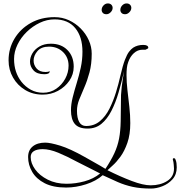

<svg xmlns="http://www.w3.org/2000/svg" viewBox="-20 -744 1051 1120"><path d="M861 356Q800 356 754 346Q708 336 667 318Q626 300 579 278Q541 312 482 331Q423 350 366 350Q290 350 241 325Q192 300 168 259Q144 218 144 172Q144 132 171 110Q198 88 244 88Q273 88 330.5 105.5Q388 123 475 172Q491 181 516.5 195.5Q542 210 565 223Q588 236 595 241Q628 191 647 150Q666 109 674.5 65Q683 21 684 -37L686 -190Q687 -211 690 -237Q693 -263 697 -288Q701 -313 704 -329Q689 -264 671.5 -204Q654 -144 629.5 -96.5Q605 -49 571.5 -21.5Q538 6 491 6Q439 6 416.5 -21Q394 -48 394 -101Q394 -136 404 -176Q414 -216 427.5 -259.5Q441 -303 451 -349Q461 -395 461 -442Q461 -529 419 -580Q377 -631 298 -631Q254 -631 212 -611Q170 -591 136 -558Q102 -525 82 -483.5Q62 -442 62 -400Q62 -360 73 -327Q84 -294 105 -267Q128 -238 160 -220.5Q192 -203 232 -203Q274 -203 307.5 -226Q341 -249 360.5 -285Q380 -321 380 -361Q380 -409 347.5 -440.5Q315 -472 266 -472Q221 -472 198.5 -446Q176 -420 176 -390Q176 -365 193.5 -344.5Q211 -324 246 -324Q251 -324 258 -325Q265 -326 270 -329Q270 -319 261.5 -315Q253 -311 239 -311Q196 -311 175.5 -333.5Q155 -356 155 -384Q155 -409 169 -433Q183 -457 210.5 -473Q238 -489 277 -489Q337 -489 373.5 -452Q410 -415 410 -355Q410 -310 384.5 -273Q359 -236 318 -214Q277 -192 229 -192Q172 -192 127 -219Q82 -246 56 -291.5Q30 -337 30 -392Q30 -461 64.5 -518.5Q99 -576 159.5 -610Q220 -644 298 -644Q343 -644 382 -626Q421 -608 451 -577.5Q481 -547 498 -509Q515 -471 515 -431Q515 -370 502 -321.5Q489 -273 472 -234.5Q455 -196 442 -163Q429 -130 429 -98Q429 -56 442 -32.5Q455 -9 482 -9Q529 -9 562.5 -37Q596 -65 618.5 -110Q641 -155 656.5 -205.5Q672 -256 682 -301Q696 -362 708.5 -394.5Q721 -427 733 -442.5Q745 -458 757 -466Q782 -482 815 -482Q845 -482 845 -465Q845 -461 835 -457Q825 -453 831 -454Q833 -453 833 -453H832L831 -454Q828 -454 811 -454Q783 -454 761 -434Q739 -414 728 -382Q722 -366 720 -347Q718 -328 718 -306Q718 -265 723.5 -217.5Q729 -170 734.5 -121Q740 -72 740 -26Q740 41 723 89.5Q706 138 682.5 170Q659 202 637.5 221Q616 240 607 249Q681 286 748 311.5Q815 337 859 337Q915 337 955 312Q995 287 995 239Q995 235 993.5 217Q992 199 989 190Q988 188 988 185Q988 179 994 179Q1001 179 1003 185Q1008 196 1009.5 207.5Q1011 219 1011 232Q1011 274 986.5 301.5Q962 329 927 342.5Q892 356 861 356ZM368 328Q421 328 473.5 313.5Q526 299 564 268Q555 263 530 250.5Q505 238 477.5 224Q450 210 430 200Q371 168 320 147Q269 126 229 126Q196 126 177.5 137.5Q159 149 159 172Q159 208 185 244Q211 280 258.5 304Q306 328 368 328ZM710 -661Q696 -661 689 -668.5Q682 -676 682 -686Q682 -701 693 -712.5Q704 -724 718 -724Q731 -724 738.5 -716.5Q746 -709 746 -698Q746 -684 734.5 -672.5Q723 -661 710 -661ZM601 -661Q587 -661 580 -668.5Q573 -676 573 -686Q573 -701 584 -712.5Q595 -724 609 -724Q622 -724 629.5 -716.5Q637 -709 637 -698Q637 -684 625.5 -672.5Q614 -661 601 -661Z"/></svg>

Font: Updock
Style: Regular
Weight: 400
Designer: Robert E. Leuschke
Foundry: Robert E. Leuschke
Version: Version 1.010; ttfautohint (v1.8.4.7-5d5b)